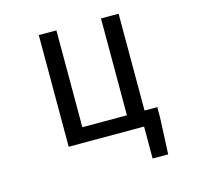

<svg xmlns="http://www.w3.org/2000/svg" viewBox="-130 -874 1260 1223"><g transform="rotate(-15 500.0 -262.5)"><path d="M756.8 -97.7H840.8V-27.3L830.1 210.9H727.5V0H230.5V-736.3H346.7V-97.7H640.6V-736.3H756.8Z"/></g></svg>

Font: Gen Shin Gothic Monospace Medium
Style: Regular
Weight: 500
Designer: [Source Han Sans]
Ryoko NISHIZUKA  (kana & ideographs); Paul D. Hunt (Latin, Greek & Cyrillic); Wenlong ZHANG  (bopomofo
Version: Version 1.002.20150607